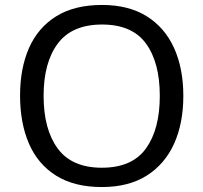

<svg xmlns="http://www.w3.org/2000/svg" viewBox="-20 -745 821 775"><path d="M720 -358Q720 -247 682.5 -164.5Q645 -82 572 -36Q499 10 391 10Q280 10 206.5 -36Q133 -82 97 -165Q61 -248 61 -359Q61 -469 97 -551Q133 -633 206.5 -679Q280 -725 392 -725Q499 -725 572 -679.5Q645 -634 682.5 -551.5Q720 -469 720 -358ZM156 -358Q156 -223 213 -145.5Q270 -68 391 -68Q513 -68 569 -145.5Q625 -223 625 -358Q625 -493 569 -569.5Q513 -646 392 -646Q271 -646 213.5 -569.5Q156 -493 156 -358Z"/></svg>

Font: Noto Sans Nabataean
Style: Regular
Weight: 400
Designer: Monotype Design Team
Foundry: Monotype Imaging Inc.
Version: Version 2.001; ttfautohint (v1.8.4.7-5d5b)